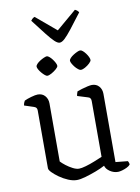

<svg xmlns="http://www.w3.org/2000/svg" viewBox="-100 -993 778 1065"><g transform="rotate(-10 289.5 -461.0)"><path d="M246 5Q223 5 197 -6Q171 -17 148.5 -33Q126 -49 112 -63.5Q98 -78 98 -87V-413Q98 -422 94 -427.5Q90 -433 80 -436L28 -453Q29 -462 32 -469Q35 -476 37 -479Q51 -486 75.5 -493Q100 -500 113 -500Q139 -500 154 -482.5Q169 -465 169 -440V-113Q179 -102 196.5 -88.5Q214 -75 233.5 -65Q253 -55 268 -55Q282 -55 306.5 -62Q331 -69 357 -79.5Q383 -90 402 -98V-413Q402 -422 398 -428Q394 -434 385 -436L327 -454Q328 -463 330.5 -469.5Q333 -476 334 -479Q345 -483 361 -488Q377 -493 393.5 -496.5Q410 -500 418 -500Q443 -500 458 -483Q473 -466 473 -440V-56L542 -49Q544 -45 546 -40Q548 -35 548 -29Q542 -21 529 -14.5Q516 -8 501.5 -4Q487 0 478 0Q454 0 433 -14Q412 -28 407 -47Q385 -35 354.5 -23.5Q324 -12 294.5 -3.5Q265 5 246 5ZM373 -593Q367 -593 358 -600Q349 -607 341 -617Q333 -627 327.5 -637Q322 -647 322 -653Q322 -660 329.5 -668Q337 -676 348 -683Q359 -690 370 -695Q381 -700 387 -700Q394 -700 402 -693Q410 -686 417.5 -676Q425 -666 430 -655.5Q435 -645 435 -638Q435 -631 423.5 -620Q412 -609 397.5 -601Q383 -593 373 -593ZM184 -593Q179 -593 170.5 -600Q162 -607 153.5 -617Q145 -627 139.5 -637Q134 -647 134 -653Q134 -660 141.5 -668Q149 -676 160 -683Q171 -690 182.5 -695Q194 -700 200 -700Q205 -700 213.5 -693Q222 -686 229.5 -676Q237 -666 242.5 -655.5Q248 -645 248 -638Q248 -631 236 -620.5Q224 -610 209 -601.5Q194 -593 184 -593ZM284 -762Q272 -762 255.5 -777.5Q239 -793 213.5 -825.5Q188 -858 149 -909Q151 -912 156.5 -918Q162 -924 171 -927L285 -831L398 -927Q407 -923 412 -918Q417 -913 419 -909Q379 -856 353.5 -823.5Q328 -791 312 -776.5Q296 -762 284 -762Z"/></g></svg>

Font: Texturina Medium 12pt ExtraLight
Style: Regular
Weight: 250
Version: Version 1.002